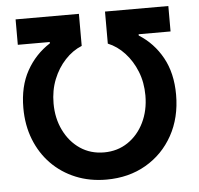

<svg xmlns="http://www.w3.org/2000/svg" viewBox="-52 -782 875 845"><g transform="rotate(-5 385.0 -359.5)"><path d="M47.4 -335.9Q47.4 -431.2 85.4 -499.5Q123.5 -567.9 188.5 -609.4V-615.2H47.4V-727.5H327.1V-585.9Q286.1 -569.3 253.2 -533.9Q220.2 -498.5 200.9 -450.2Q181.6 -401.9 181.6 -344.2Q181.6 -278.3 207.8 -225.1Q233.9 -171.9 279.5 -141.1Q325.2 -110.4 384.8 -110.4Q443.8 -110.4 489.7 -141.1Q535.6 -171.9 561.5 -225.1Q587.4 -278.3 587.4 -344.2Q587.4 -401.9 568.1 -450.2Q548.8 -498.5 516.1 -533.9Q483.4 -569.3 442.4 -585.9V-727.5H722.2V-615.2H581.1V-609.4Q646 -568.8 684.1 -500Q722.2 -431.2 722.2 -335.9Q722.2 -234.9 679 -156.7Q635.7 -78.6 559.6 -34.4Q483.4 9.8 384.8 9.8Q311 9.8 249.3 -15.6Q187.5 -41 142.3 -87.2Q97.2 -133.3 72.3 -196.5Q47.4 -259.8 47.4 -335.9Z"/></g></svg>

Font: V-Inter
Style: SemiBold-600
Weight: 600
Designer: Rasmus Andersson
Foundry: rsms
Version: Version 4.000;git-4146feb